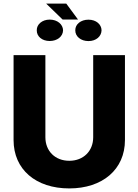

<svg xmlns="http://www.w3.org/2000/svg" viewBox="-20 -1032 765 1061"><path d="M346.2 -1012.1H235.1L326 -924H411.2ZM183.2 -864.7C182.5 -830.6 212.4 -805.4 254.6 -805.4C296.5 -805.4 327.8 -830.3 328.5 -864.7C327.8 -897 297.6 -923.7 254.6 -923.7C212.7 -923.7 182.5 -897 183.2 -864.7ZM396 -864.7C395.6 -830.3 426.8 -805 468.8 -805C512.1 -805 540.5 -831.7 541.2 -864.7C540.5 -897 511.7 -923.3 468.8 -923.3C426.8 -923.3 395.6 -898.1 396 -864.7ZM495 -727.3V-273.4C495 -197.8 441.4 -143.5 362.9 -143.5C284.1 -143.5 230.8 -197.8 230.8 -273.4V-727.3H55V-258.2C55 -95.5 177.9 9.2 362.9 9.2C546.5 9.2 670.5 -95.5 670.5 -258.2V-727.3Z"/></svg>

Font: TID UI Extra Bold
Style: Regular
Weight: 800
Designer: The TID Project Authors
Foundry: Bakken & Bæck
Version: Version 1.001;hotconv 1.0.109;makeotfexe 2.5.65596